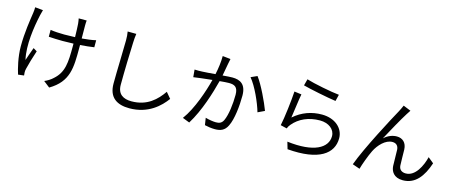

<svg xmlns="http://www.w3.org/2000/svg" viewBox="-49 -1447 5098 2163"><g transform="rotate(15 2500.0 -365.5)"><path d="M255 -765 162 -774C162 -756 161 -730 157 -707C145 -624 119 -470 119 -308C119 -182 152 -52 172 9L240 1C239 -9 238 -23 237 -33C236 -44 238 -63 242 -78C253 -127 283 -229 307 -299L264 -325C245 -275 224 -214 210 -172C172 -336 206 -555 238 -700C242 -719 250 -746 255 -765ZM396 -573V-493C439 -490 510 -487 558 -487C599 -487 642 -488 685 -490V-459C685 -267 679 -154 572 -60C548 -36 507 -11 475 2L548 59C760 -66 760 -229 760 -459V-494C820 -498 876 -504 922 -511V-593C875 -582 818 -575 759 -570L758 -721C758 -743 759 -763 761 -780H668C671 -764 675 -743 677 -720C679 -695 682 -628 683 -565C641 -563 598 -562 557 -562C503 -562 439 -566 396 -573Z M1340 -779 1239 -780C1245 -751 1247 -715 1247 -678C1247 -573 1237 -320 1237 -172C1237 -9 1336 51 1480 51C1700 51 1829 -75 1898 -170L1841 -238C1769 -134 1666 -31 1483 -31C1388 -31 1319 -70 1319 -180C1319 -329 1326 -565 1331 -678C1332 -711 1335 -746 1340 -779Z M2782 -674 2709 -641C2780 -558 2858 -382 2887 -279L2965 -316C2931 -409 2844 -593 2782 -674ZM2078 -561 2086 -474C2112 -478 2153 -483 2176 -486L2303 -500C2269 -366 2194 -138 2092 -1L2174 31C2279 -138 2347 -364 2384 -508C2428 -512 2468 -515 2492 -515C2555 -515 2598 -498 2598 -406C2598 -298 2582 -168 2550 -100C2530 -57 2500 -49 2463 -49C2435 -49 2382 -56 2340 -69L2353 14C2385 22 2433 29 2471 29C2536 29 2585 12 2617 -55C2659 -138 2675 -297 2675 -416C2675 -551 2602 -585 2513 -585C2489 -585 2447 -582 2400 -578L2426 -721C2430 -740 2434 -762 2438 -780L2345 -790C2345 -722 2335 -644 2319 -572C2259 -567 2200 -562 2167 -561C2135 -560 2109 -559 2078 -561Z M3335 -784 3315 -708C3391 -687 3608 -643 3703 -630L3722 -707C3634 -715 3421 -757 3335 -784ZM3313 -602 3229 -613C3223 -508 3198 -298 3178 -207L3252 -189C3258 -205 3267 -222 3282 -239C3352 -323 3460 -373 3592 -373C3694 -373 3768 -316 3768 -236C3768 -99 3614 -8 3298 -47L3322 35C3694 66 3852 -55 3852 -234C3852 -351 3750 -443 3597 -443C3477 -443 3367 -405 3271 -321C3282 -385 3299 -534 3313 -602Z M4547 -742 4459 -778C4447 -749 4434 -724 4422 -701C4368 -604 4149 -194 4076 8L4162 38C4175 -12 4218 -130 4248 -190C4287 -268 4362 -350 4443 -350C4488 -350 4513 -324 4516 -280C4519 -225 4517 -148 4520 -90C4524 -31 4558 37 4665 37C4810 37 4894 -75 4947 -236L4881 -290C4855 -184 4789 -46 4678 -46C4634 -46 4600 -67 4597 -117C4594 -166 4595 -243 4593 -302C4590 -381 4542 -423 4476 -423C4428 -423 4375 -405 4327 -361C4379 -458 4471 -624 4515 -693C4527 -712 4538 -730 4547 -742Z"/></g></svg>

Font: Noto Sans HK
Style: Regular
Weight: 400
Designer: Ryoko NISHIZUKA 西塚涼子 (kana, bopomofo & ideographs); Paul D. Hunt (Latin, Greek & Cyrillic); Sandoll Communications 산돌커뮤니
Foundry: Adobe
Version: Version 2.004;hotconv 1.0.118;makeotfexe 2.5.65603